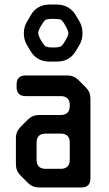

<svg xmlns="http://www.w3.org/2000/svg" viewBox="-20 -817 478 845"><path d="M103 -12Q123 8 152 8H338Q378 8 378 -32V-383Q378 -412 358 -432L325 -465Q305 -485 276 -485H93Q53 -485 53 -445V-434Q53 -394 93 -394H247Q287 -394 287 -354V-351Q287 -311 247 -311H152Q123 -311 103 -291L71 -259Q50 -238 50 -210V-94Q50 -65 70 -45ZM141 -114V-189Q141 -229 181 -229H247Q287 -229 287 -189V-114Q287 -74 247 -74H181Q141 -74 141 -114ZM114 -593Q129 -568 150 -557Q171 -546 198 -546H231Q286 -546 314 -593L330 -620Q343 -642 343 -670V-672Q343 -700 330 -722L314 -749Q302 -771 280 -784Q258 -797 230 -797H198Q171 -797 149.5 -785Q128 -773 115 -749L99 -722Q85 -699 85 -672V-670Q85 -642 98 -620ZM181 -613Q176 -616 168 -627.5Q160 -639 154 -652Q148 -665 148 -671Q148 -682 161 -704Q173 -725 180.5 -729.5Q188 -734 214 -734Q241 -734 248 -730Q254 -727 261.5 -715Q269 -703 275 -690.5Q281 -678 281 -671Q281 -661 268 -639Q256 -618 248 -613Q240 -608 214 -608Q189 -608 181 -613Z"/></svg>

Font: WDXL Lubrifont SC
Style: Regular
Weight: 400
Designer: [WDXL Lubrifont] Copyright 2020-2022 (c) NightFurySL2001, Skr-ZERO; [ZCOOL QingKe HuangYou] Copyright 2018-2022 (c) The 
Version: Version 2.001;hotconv 1.1.1;makeotfexe 2.6.0